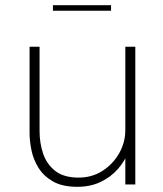

<svg xmlns="http://www.w3.org/2000/svg" viewBox="-20 -711 630 740"><path d="M278 9Q220 9 184 -11.8Q148 -32.5 128.2 -64.5Q108.5 -96.5 101.2 -132.2Q94 -168 94 -198.5Q94 -217.5 94 -238.2Q94 -259 94 -279V-531H132.5V-281Q132.5 -261.5 132.5 -242.2Q132.5 -223 132.5 -205.5Q132.5 -160 146.2 -119Q160 -78 193 -52.2Q226 -26.5 283 -26.5Q335 -26.5 375.8 -53Q416.5 -79.5 439.8 -121.2Q463 -163 463 -209L489 -198.5Q489 -163 475 -126.5Q461 -90 434 -59.2Q407 -28.5 367.8 -9.8Q328.5 9 278 9ZM463 0V-531H501.5V0ZM184 -669.5V-691H408V-669.5Z"/></svg>

Font: Epilogue ExtraLight
Style: Regular
Weight: 250
Designer: Tyler Finck
Foundry: Etcetera Type Co
Version: Version 2.112